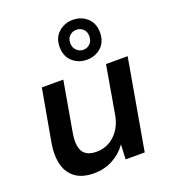

<svg xmlns="http://www.w3.org/2000/svg" viewBox="-142 -883 890 1001"><g transform="rotate(-20 302.5 -383.0)"><path d="M209 12Q145 12 106.5 -16Q68 -44 55 -94Q42 -144 53 -211L105 -502H224L175 -222Q164 -158 183.5 -123.5Q203 -89 261 -89Q297 -89 328.5 -106Q360 -123 382.5 -154.5Q405 -186 414 -231L461 -502H581L493 0H387L391 -82Q361 -39 314 -13.5Q267 12 209 12ZM376 -557Q330 -557 297 -586.5Q264 -616 264 -668Q264 -719 297 -748.5Q330 -778 376 -778Q423 -778 455.5 -748.5Q488 -719 488 -668Q488 -616 455.5 -586.5Q423 -557 376 -557ZM376 -612Q398 -612 413.5 -627.5Q429 -643 429 -668Q429 -694 413.5 -708.5Q398 -723 376 -723Q355 -723 339 -708.5Q323 -694 323 -668Q323 -643 339 -627.5Q355 -612 376 -612Z"/></g></svg>

Font: DM Sans 16pt SemiBold
Style: Italic
Weight: 600
Italic angle: -10°
Version: Version 4.004;gftools[0.9.30]